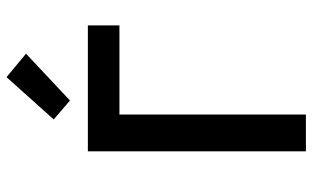

<svg xmlns="http://www.w3.org/2000/svg" viewBox="-205 -755 960 590"><g transform="rotate(-90 275.0 -460.0)"><path d="M105 0V-670H492V-573H218V0ZM261 -725 203 -775 333 -920 405 -860Z"/></g></svg>

Font: Lode
Style: Bold
Weight: 700
Monospace: yes
Designer: Belleve Invis
Foundry: Belleve Invis
Version: Version 29.2.0; ttfautohint (v1.8.3)